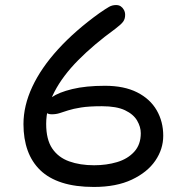

<svg xmlns="http://www.w3.org/2000/svg" viewBox="-20 -731 740 761"><path d="M352 10Q279 10 226 -7Q173 -24 139.5 -56.5Q106 -89 89.5 -135Q73 -181 73 -239Q73 -312 108 -387Q143 -462 210.5 -536Q278 -610 374 -679Q400 -697 412.5 -704Q425 -711 440 -711Q451 -711 458.5 -706Q466 -701 471 -692Q476 -683 476 -672Q476 -656 468 -645Q460 -634 436 -616Q352 -555 290.5 -493Q229 -431 196 -367.5Q163 -304 163 -240Q163 -178 187 -142.5Q211 -107 254 -91.5Q297 -76 353 -76Q402 -76 444 -88.5Q486 -101 512 -129.5Q538 -158 538 -203Q538 -228 523.5 -253Q509 -278 475.5 -294Q442 -310 384 -310Q333 -310 301.5 -305Q270 -300 250 -293.5Q230 -287 216 -282.5Q202 -278 185 -278Q169 -278 163 -286Q157 -294 157 -308Q157 -326 185 -345.5Q213 -365 266.5 -378Q320 -391 396 -391Q472 -391 523.5 -365Q575 -339 601 -294Q627 -249 627 -193Q627 -140 595.5 -94Q564 -48 502.5 -19Q441 10 352 10Z"/></svg>

Font: Shantell Sans Light
Style: Regular
Weight: 400
Version: Version 1.011;[c5ecc13dd]